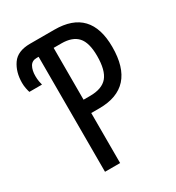

<svg xmlns="http://www.w3.org/2000/svg" viewBox="-172 -819 846 924"><g transform="rotate(-30 251.0 -357.0)"><path d="M140 0H224V-278H269Q471 -278 471 -503Q471 -714 271 -714H136Q66 -714 37 -672Q8 -630 8 -570Q8 -554 11 -539Q14 -524 17 -515H87Q85 -522 82.5 -536Q80 -550 80 -567Q80 -598 91.5 -618.5Q103 -639 129 -639H140ZM224 -352V-640H267Q328 -640 357 -608Q386 -576 386 -502Q386 -422 356.5 -387Q327 -352 260 -352Z"/></g></svg>

Font: Noto Sans Display Condensed
Style: Regular
Weight: 400
Width: 3
Designer: Monotype Design Team
Foundry: Monotype Imaging Inc.
Version: Version 1.900